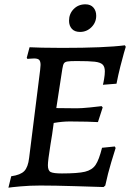

<svg xmlns="http://www.w3.org/2000/svg" viewBox="-20 -860 611 890"><path d="M267 -56Q341 -56 374 -64Q407 -72 423 -95.5Q439 -119 453 -175L512 -181L516 -174Q511 -159 495.5 -107.5Q480 -56 468 0L460 7Q429 6 330 3Q231 0 167 0Q118 0 74.5 4Q31 8 19 10L32 -43Q75 -49 92.5 -67Q110 -85 115 -128L166 -535Q168 -553 168 -559Q168 -576 161.5 -582.5Q155 -589 138 -589Q129 -589 119.5 -588Q110 -587 107 -587L104 -592L117 -641Q132 -640 174.5 -639Q217 -638 268 -638Q466 -638 559 -650L563 -643Q561 -637 554.5 -614.5Q548 -592 538 -552.5Q528 -513 520 -472L457 -467Q459 -473 462.5 -493.5Q466 -514 466 -529Q466 -551 455.5 -561Q445 -571 419 -574Q393 -577 335 -577Q304 -577 292.5 -575Q281 -573 276.5 -566.5Q272 -560 269 -541L241 -359L336 -358Q357 -358 397.5 -362Q438 -366 451 -368L456 -362L434 -294Q421 -295 383 -296Q345 -297 303 -297Q269 -297 229 -290Q222 -235 214 -190Q202 -115 202 -94Q202 -69 215 -62.5Q228 -56 267 -56ZM300 -764Q300 -796 321.5 -818Q343 -840 376 -840Q400 -840 413 -825Q426 -810 426 -787Q426 -756 404 -734Q382 -712 351 -712Q326 -712 313 -726.5Q300 -741 300 -764Z"/></svg>

Font: Alegreya SC Medium
Style: Italic
Weight: 500
Italic angle: -7°
Designer: Juan Pablo del Peral
Foundry: Huerta Tipografica
Version: Version 2.007; ttfautohint (v1.6)